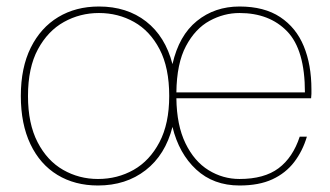

<svg xmlns="http://www.w3.org/2000/svg" viewBox="-20 -558 1015 590"><path d="M281 12Q210 12 156.5 -20.5Q103 -53 73.5 -115Q44 -177 44 -263Q44 -350 74.5 -411.5Q105 -473 159 -505.5Q213 -538 284 -538Q370 -538 429 -492Q488 -446 510 -361Q530 -449 585 -493.5Q640 -538 716 -538Q792 -538 841 -505.5Q890 -473 913.5 -416Q937 -359 937 -283Q937 -275 937 -269.5Q937 -264 936 -256H522Q523 -173 550 -117.5Q577 -62 621 -35Q665 -8 716 -8Q792 -8 836 -41Q880 -74 901 -138H923Q910 -94 884 -60Q858 -26 817 -7Q776 12 716 12Q636 12 583 -37Q530 -86 510 -168Q488 -82 427.5 -35Q367 12 281 12ZM281 -8Q341 -8 390.5 -36Q440 -64 470 -121Q500 -178 500 -263Q500 -350 470.5 -406.5Q441 -463 392 -490.5Q343 -518 284 -518Q226 -518 176.5 -490.5Q127 -463 96.5 -406.5Q66 -350 66 -263Q66 -178 95.5 -121Q125 -64 174 -36Q223 -8 281 -8ZM522 -274H917Q917 -405 862.5 -461.5Q808 -518 716 -518Q668 -518 624 -494Q580 -470 551.5 -416.5Q523 -363 522 -274Z"/></svg>

Font: DM Sans 9pt Thin
Style: Regular
Weight: 250
Version: Version 4.004;gftools[0.9.30]